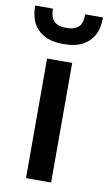

<svg xmlns="http://www.w3.org/2000/svg" viewBox="-101 -763 456 806"><g transform="rotate(10 126.5 -360.0)"><path d="M69.8 -509.8H176.8V0H69.8ZM126.5 -581.5Q85.9 -581.5 58.6 -592.3Q31.7 -603 13.7 -622.6Q-4.4 -642.1 -10.7 -666.5Q-18.1 -691.4 -18.1 -720.2H57.6Q57.6 -703.1 61 -691.4Q64.5 -677.7 71.8 -669.4Q79.1 -660.6 92.8 -655.3Q104.5 -650.4 126.5 -650.4Q147.5 -650.4 160.2 -655.3Q173.3 -660.6 181.6 -669.4Q188.5 -677.2 192.4 -691.4Q195.3 -704.1 195.3 -720.2H271Q271 -692.4 264.2 -666.5Q256.8 -641.6 239.3 -622.6Q220.7 -602.5 194.8 -592.3Q167.5 -581.5 126.5 -581.5Z"/></g></svg>

Font: Lato-SemiBold
Style: Regular
Weight: 500
Designer: Lukasz Dziedzic with Adam Twardoch and Botio Nikoltchev
Foundry: tyPoland Lukasz Dziedzic
Version: ""